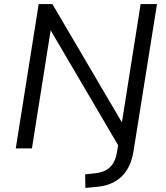

<svg xmlns="http://www.w3.org/2000/svg" viewBox="-20 -725 809 938"><path d="M397 193 396 127 440 122Q489 118 516.5 92.5Q544 67 552 15L561 -40L568 3L218 -593H230L136 0H57L169 -705H236L585 -111H573L667 -705H747L633 9Q627 50 612.5 82Q598 114 574.5 137Q551 160 518.5 173Q486 186 441 189Z"/></svg>

Font: Nunito Sans 10pt
Style: Italic
Weight: 400
Italic angle: -9°
Designer: Vernon Adams
Foundry: Vernon Adams
Version: Version 3.101;gftools[0.9.27]